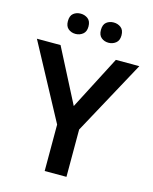

<svg xmlns="http://www.w3.org/2000/svg" viewBox="-133 -1003 868 1090"><g transform="rotate(15 301.0 -458.0)"><path d="M301 -399 464 -714H602L365 -278V0H237V-273L0 -714H139ZM144 -856Q144 -888 161.5 -902Q179 -916 204 -916Q228 -916 246.5 -902Q265 -888 265 -856Q265 -826 246.5 -811.5Q228 -797 204 -797Q179 -797 161.5 -811.5Q144 -826 144 -856ZM338 -856Q338 -888 355.5 -902Q373 -916 398 -916Q422 -916 440.5 -902Q459 -888 459 -856Q459 -826 440.5 -811.5Q422 -797 398 -797Q373 -797 355.5 -811.5Q338 -826 338 -856Z"/></g></svg>

Font: Noto Sans Tamil SemiBold
Style: Regular
Weight: 600
Designer: Jelle Bosma - Monotype Design Team
Foundry: Monotype Imaging Inc.
Version: Version 2.004; ttfautohint (v1.8.4.7-5d5b)